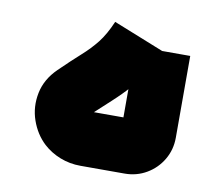

<svg xmlns="http://www.w3.org/2000/svg" viewBox="-59 -530 687 599"><g transform="rotate(10 284.5 -230.5)"><path d="M231 0Q197 0 166.5 -12Q136 -24 113 -45Q83 -73 68.5 -114.5Q54 -156 63 -201Q72 -246 109 -282Q147 -319 174 -343Q201 -367 221.5 -393Q242 -419 260 -461L420 -397Q403 -355 384.5 -324.5Q366 -294 344 -269Q322 -244 292.5 -217Q263 -190 224 -154Q221 -155 220 -157.5Q219 -160 218 -164Q218 -172 224 -172H357Q352 -167 347 -162Q342 -157 337 -152V-397H509V-138Q509 -100 490.5 -68.5Q472 -37 440.5 -18.5Q409 0 371 0Z"/></g></svg>

Font: Mada Black
Style: Regular
Weight: 900
Designer: Khaled Hosny
Version: Version 1.5